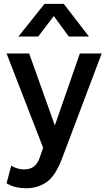

<svg xmlns="http://www.w3.org/2000/svg" viewBox="-20 -780 572 1024"><path d="M119 224Q92 224 66 218.2Q40 212.5 15 197.5L40 103.5Q55.5 113.5 73.8 118.5Q92 123.5 107 123.5Q142 123.5 162 107.2Q182 91 193.5 56L210 8L15 -495H135.5L272.5 -111L406 -495H522.5L308.5 71.5Q274 160.5 227 192.2Q180 224 119 224ZM78 -585 217.5 -759.5H320L454.5 -585H347L267 -694.5L183.5 -585Z"/></svg>

Font: Geologica
Style: Regular
Weight: 400
Designer: Sindre Bremnes, Frode Helland
Foundry: Monokrom Skriftforlag AS
Version: Version 1.010; ttfautohint (v1.8.4.7-5d5b);gftools[0.9.28]